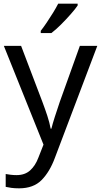

<svg xmlns="http://www.w3.org/2000/svg" viewBox="-20 -786 550 1046"><path d="M1 -536H95L211 -231Q226 -191 238 -154.5Q250 -118 256 -85H260Q266 -110 279 -150.5Q292 -191 306 -232L415 -536H510L279 74Q251 150 206.5 195Q162 240 84 240Q60 240 42 237.5Q24 235 11 232V162Q22 164 37.5 166Q53 168 70 168Q116 168 144.5 142Q173 116 189 73L217 2ZM403 -756Q391 -738 366 -709.5Q341 -681 312.5 -652.5Q284 -624 260 -606H202V-618Q217 -637 234.5 -663Q252 -689 269 -716.5Q286 -744 297 -766H403Z"/></svg>

Font: Noto Sans Chorasmian
Style: Regular
Weight: 400
Designer: Federico Parra Barrios
Foundry: Google LLC
Version: Version 1.004; ttfautohint (v1.8.4.7-5d5b)